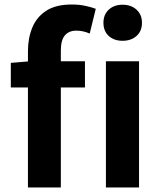

<svg xmlns="http://www.w3.org/2000/svg" viewBox="-20 -832 715 852"><path d="M104 0V-605Q104 -663 123.5 -710Q143 -757 185.5 -784.5Q228 -812 298 -812Q332 -812 359 -806Q386 -800 405 -793L378 -683Q350 -696 318 -696Q286 -696 268 -675Q250 -654 250 -608V0ZM28 -444V-553L112 -560H357V-444ZM450 0V-560H597V0ZM524 -651Q486 -651 462.5 -672.5Q439 -694 439 -731Q439 -767 462.5 -789Q486 -811 524 -811Q562 -811 586 -789Q610 -767 610 -731Q610 -694 586 -672.5Q562 -651 524 -651Z"/></svg>

Font: Noto Sans KR
Style: Bold
Weight: 700
Designer: Ryoko NISHIZUKA  (kana, bopomofo & ideographs); Paul D. Hunt (Latin, Greek & Cyrillic); Sandoll Communications , Soo-you
Foundry: Adobe
Version: Version 2.004-H2;hotconv 1.0.118;makeotfexe 2.5.65603